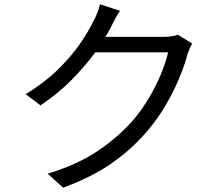

<svg xmlns="http://www.w3.org/2000/svg" viewBox="-20 -827 1040 891"><path d="M537 -777Q524 -758 512 -735Q500 -712 493 -698Q483 -677 469 -656H740Q782 -656 805 -666L872 -625Q858 -600 849 -572Q836 -522 811 -462.5Q786 -403 751 -342.5Q716 -282 671 -228Q603 -145 508.5 -76.5Q414 -8 273 44L201 -21Q338 -62 435 -127.5Q532 -193 600 -272Q639 -318 671.5 -373Q704 -428 727 -483.5Q750 -539 760 -584H422Q376 -521 313 -457Q250 -393 168 -338L99 -390Q185 -442 247.5 -503Q310 -564 351 -623.5Q392 -683 413 -728Q421 -741 430.5 -764.5Q440 -788 444 -807Z"/></svg>

Font: Source Han Sans SC
Style: Regular
Weight: 400
Designer: Ryoko NISHIZUKA 西塚涼子 (kana, bopomofo & ideographs); Paul D. Hunt (Latin, Greek & Cyrillic); Sandoll Communications 산돌커뮤니
Foundry: Adobe
Version: Version 2.002;hotconv 1.0.116;makeotfexe 2.5.65601; ttfautoh